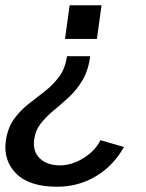

<svg xmlns="http://www.w3.org/2000/svg" viewBox="-26 -537 553 728"><path d="M220.5 -389.5 238 -517H359L341.5 -389.5ZM190.5 171Q85.5 171 35.8 121.5Q-14 72 -4 -2.5Q3 -51.5 26.2 -84.2Q49.5 -117 81 -141.8Q112.5 -166.5 143.8 -190.8Q175 -215 198.2 -246.2Q221.5 -277.5 228 -324H316Q309 -270 286.8 -232.8Q264.5 -195.5 235.5 -168.8Q206.5 -142 178.2 -118.8Q150 -95.5 129.2 -69.5Q108.5 -43.5 103.5 -7.5Q97.5 37 125 63.5Q152.5 90 202.5 90Q231.5 90 261.5 77.5Q291.5 65 316.5 43.5Q341.5 22 355 -5.5L444 20.5Q404 91.5 337.8 131.2Q271.5 171 190.5 171Z"/></svg>

Font: Public Sans Medium
Style: Italic
Weight: 500
Italic angle: -8°
Designer: The Public Sans project authors (U.S. Web Design System). Libre Franklin designed by Pablo Impallari and Rodrigo Fuenzal
Version: Version 1.007; ttfautohint (v1.8.1) -l 8 -r 50 -G 200 -x 14 